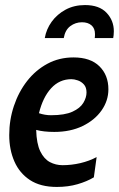

<svg xmlns="http://www.w3.org/2000/svg" viewBox="-20 -729 470 759"><path d="M351 -28Q323.5 -11.5 286.5 -0.8Q249.5 10 204.5 10Q140 10 98.5 -17.2Q57 -44.5 36.8 -91Q16.5 -137.5 16.5 -195Q16.5 -255 35 -310.2Q53.5 -365.5 87.2 -408.8Q121 -452 167.5 -477Q214 -502 270.5 -502Q337.5 -502 373 -467Q408.5 -432 408.5 -376Q408.5 -331 381.5 -292.5Q354.5 -254 306.5 -230.8Q258.5 -207.5 194.5 -207.5Q152 -207.5 123 -215.5Q124.5 -161 139.2 -130.8Q154 -100.5 177.2 -88.2Q200.5 -76 227.5 -76Q262.5 -76 297.8 -84.2Q333 -92.5 362 -108ZM262.5 -416Q215 -416 182.2 -380.2Q149.5 -344.5 134 -281.5Q157.5 -273.5 181.5 -273.5Q236 -273.5 266.5 -287.5Q297 -301.5 309.5 -322.5Q322 -343.5 322 -363.5Q322 -383.5 311.8 -395Q301.5 -406.5 287.5 -411.2Q273.5 -416 262.5 -416ZM316 -709Q372.5 -709 401.2 -678.5Q430 -648 430 -605.5Q430 -597 429.2 -590.5Q428.5 -584 427.5 -578.5H354.5Q355.5 -584 355.5 -594Q355.5 -617 341.5 -629Q327.5 -641 304 -641Q278.5 -641 258 -625.8Q237.5 -610.5 232 -578.5H157Q163 -613.5 184.2 -643Q205.5 -672.5 239.2 -690.8Q273 -709 316 -709Z"/></svg>

Font: Cabin Condensed Medium
Style: Italic
Weight: 500
Width: 3
Italic angle: -10°
Designer: Pablo Impallari
Foundry: Pablo Impallari. http://www.impallari.com Igino Marini. http://www.ikern.com
Version: Version 3.001; ttfautohint (v1.8.3)